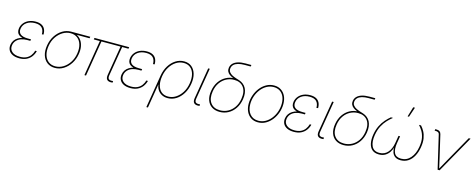

<svg xmlns="http://www.w3.org/2000/svg" viewBox="-37 -1588 6542 2637"><g transform="rotate(15 3234.5 -269.0)"><path d="M194.3 8.8Q136.2 8.8 97.2 -10.5Q58.1 -29.8 41 -63.7Q23.9 -97.7 30.8 -141.1Q36.6 -176.3 54.9 -202.9Q73.2 -229.5 102.5 -247.6Q131.8 -265.6 169.2 -274.7Q206.5 -283.7 250.5 -283.7H284.2L280.8 -262.2H235.8Q189.5 -262.2 150.4 -248.5Q111.3 -234.9 85.9 -207.5Q60.5 -180.2 53.7 -140.6Q44.4 -84 83.3 -48.8Q122.1 -13.7 197.8 -13.7Q250 -13.7 286.4 -30.5Q322.8 -47.4 345.9 -77.6Q369.1 -107.9 381.3 -149.4L403.3 -147.9Q390.6 -101.1 363.3 -65.9Q335.9 -30.8 293.9 -11Q252 8.8 194.3 8.8ZM245.1 -263.7Q201.2 -263.7 168.7 -271.7Q136.2 -279.8 116 -295.7Q95.7 -311.5 88.1 -335.4Q80.6 -359.4 85.4 -391.1Q93.3 -434.6 120.4 -467.3Q147.5 -500 190.2 -518.3Q232.9 -536.6 286.1 -536.6Q335.9 -536.6 368.9 -519.5Q401.9 -502.4 418 -470.2Q434.1 -438 433.6 -392.6L410.6 -389.6Q410.6 -451.2 379.4 -482.7Q348.1 -514.2 282.7 -514.2Q211.9 -514.2 164.8 -480.7Q117.7 -447.3 108.4 -391.6Q99.6 -339.4 133.1 -312Q166.5 -284.7 239.3 -284.7H284.2L280.8 -263.7Z M700.2 9.8Q634.8 9.8 589.4 -25.1Q543.9 -60.1 524.9 -120.8Q505.9 -181.6 518.6 -259.8Q531.2 -338.9 570.8 -399.4Q610.4 -460 667.2 -494.6Q724.1 -529.3 789.6 -529.3H1061.5L1057.6 -506.8H843.8H789.6Q731 -506.8 678.7 -475.1Q626.5 -443.4 589.6 -387.9Q552.7 -332.5 541 -259.8Q529.3 -187.5 545.4 -131.6Q561.5 -75.7 601.6 -44.2Q641.6 -12.7 700.2 -12.7Q759.3 -12.7 811.3 -44.2Q863.3 -75.7 899.9 -131.6Q936.5 -187.5 948.2 -259.8Q960 -332.5 943.8 -388.2Q927.7 -443.8 887.9 -475.3Q848.1 -506.8 789.6 -506.8L789.1 -525.4Q837.9 -525.4 876 -505.9Q914.1 -486.3 938.5 -451.2Q962.9 -416 971.7 -367.4Q980.5 -318.8 970.7 -259.8Q958 -181.6 918.5 -120.8Q878.9 -60.1 822.5 -25.1Q766.1 9.8 700.2 9.8Z M1511.2 0.5Q1464.8 5.4 1442.6 -15.6Q1420.4 -36.6 1428.2 -85.9L1500 -517.6H1522.5L1450.7 -85.9Q1444.3 -45.4 1460.9 -31.7Q1477.5 -18.1 1514.2 -22.5Q1517.1 -22.5 1517.8 -22.5Q1518.6 -22.5 1521.5 -22.5L1520.5 -0.5Q1518.1 -0.5 1515.9 -0.2Q1513.7 0 1511.2 0.5ZM1120.1 0 1205.6 -517.6H1228L1142.6 0ZM1117.7 -506.8 1121.6 -529.3H1614.7L1610.8 -506.8Z M1774.4 8.8Q1716.3 8.8 1677.2 -10.5Q1638.2 -29.8 1621.1 -63.7Q1604 -97.7 1610.8 -141.1Q1616.7 -176.3 1635 -202.9Q1653.3 -229.5 1682.6 -247.6Q1711.9 -265.6 1749.3 -274.7Q1786.6 -283.7 1830.6 -283.7H1864.3L1860.8 -262.2H1815.9Q1769.5 -262.2 1730.5 -248.5Q1691.4 -234.9 1666 -207.5Q1640.6 -180.2 1633.8 -140.6Q1624.5 -84 1663.3 -48.8Q1702.1 -13.7 1777.8 -13.7Q1830.1 -13.7 1866.5 -30.5Q1902.8 -47.4 1926 -77.6Q1949.2 -107.9 1961.4 -149.4L1983.4 -147.9Q1970.7 -101.1 1943.4 -65.9Q1916 -30.8 1874 -11Q1832 8.8 1774.4 8.8ZM1825.2 -263.7Q1781.2 -263.7 1748.8 -271.7Q1716.3 -279.8 1696 -295.7Q1675.8 -311.5 1668.2 -335.4Q1660.6 -359.4 1665.5 -391.1Q1673.3 -434.6 1700.4 -467.3Q1727.5 -500 1770.3 -518.3Q1813 -536.6 1866.2 -536.6Q1916 -536.6 1949 -519.5Q1981.9 -502.4 1998 -470.2Q2014.2 -438 2013.7 -392.6L1990.7 -389.6Q1990.7 -451.2 1959.5 -482.7Q1928.2 -514.2 1862.8 -514.2Q1792 -514.2 1744.9 -480.7Q1697.8 -447.3 1688.5 -391.6Q1679.7 -339.4 1713.1 -312Q1746.6 -284.7 1819.3 -284.7H1864.3L1860.8 -263.7Z M2055.2 204.1 2132.3 -263.7Q2145.5 -344.2 2183.6 -405.8Q2221.7 -467.3 2276.9 -502.2Q2332 -537.1 2396 -537.1Q2460 -537.1 2503.2 -502.2Q2546.4 -467.3 2564.2 -405.8Q2582 -344.2 2568.8 -263.7Q2555.7 -183.1 2517.3 -121.3Q2479 -59.6 2424.1 -24.9Q2369.1 9.8 2304.2 9.8Q2257.3 9.8 2221.2 -9Q2185.1 -27.8 2163.1 -61Q2141.1 -94.2 2135.3 -136.7H2133.8L2077.6 204.1ZM2304.2 -12.7Q2362.3 -12.7 2412.6 -44.7Q2462.9 -76.7 2498.5 -133.1Q2534.2 -189.5 2546.4 -263.7Q2558.6 -338.4 2544.2 -394.8Q2529.8 -451.2 2491.9 -482.9Q2454.1 -514.6 2396 -514.6Q2337.4 -514.6 2287.1 -482.2Q2236.8 -449.7 2201.9 -393.3Q2167 -336.9 2154.8 -263.7Q2142.6 -189.5 2156.5 -133.1Q2170.4 -76.7 2207.8 -44.7Q2245.1 -12.7 2304.2 -12.7Z M2747.1 0.5Q2701.2 5.4 2679 -15.6Q2656.7 -36.6 2664.6 -85.9L2738.3 -529.3H2760.7L2687 -85.9Q2680.7 -45.4 2697.3 -31.7Q2713.9 -18.1 2750.5 -22.5Q2753.4 -22.5 2754.2 -22.5Q2754.9 -22.5 2757.8 -22.5L2756.8 -0.5Q2754.4 -0.5 2752 -0.2Q2749.5 0 2747.1 0.5Z M3042.5 7.8Q2976.1 7.8 2929.9 -22.7Q2883.8 -53.2 2864.3 -109.4Q2844.7 -165.5 2857.4 -242.2Q2870.1 -319.3 2908.2 -374.8Q2946.3 -430.2 3002.4 -460.2Q3058.6 -490.2 3125 -490.2L3174.8 -467.3Q3136.2 -477.1 3103.8 -489.7Q3071.3 -502.4 3048.6 -519.5Q3025.9 -536.6 3015.4 -559.8Q3004.9 -583 3009.8 -613.3Q3015.6 -648.9 3040.8 -674.6Q3065.9 -700.2 3109.9 -713.9Q3153.8 -727.5 3215.3 -727.5H3299.3L3295.4 -705.1H3211.4Q3155.8 -705.1 3117.4 -694.1Q3079.1 -683.1 3058.1 -662.6Q3037.1 -642.1 3032.2 -613.3Q3026.4 -579.1 3043.7 -556.2Q3061 -533.2 3089.1 -519Q3117.2 -504.9 3145.3 -496.3Q3173.3 -487.8 3189.9 -482.4Q3224.1 -471.2 3250 -450.2Q3275.9 -429.2 3291.7 -398.9Q3307.6 -368.7 3312.5 -329.3Q3317.4 -290 3309.6 -242.2Q3296.9 -165.5 3258.8 -109.4Q3220.7 -53.2 3164.8 -22.7Q3108.9 7.8 3042.5 7.8ZM3042.5 -14.6Q3102.1 -14.6 3153.3 -41.7Q3204.6 -68.8 3240 -119.9Q3275.4 -170.9 3287.1 -242.2Q3304.7 -349.1 3259.8 -409.4Q3214.8 -469.7 3125.5 -469.7Q3065.9 -469.7 3014.2 -442.6Q2962.4 -415.5 2927 -364.5Q2891.6 -313.5 2879.9 -242.2Q2862.3 -135.3 2907.5 -75Q2952.6 -14.6 3042.5 -14.6Z M3587.4 9.8Q3530.3 9.8 3488.3 -17.6Q3446.3 -44.9 3423.3 -93.5Q3400.4 -142.1 3400.4 -205.1Q3400.4 -266.6 3420.7 -325.7Q3440.9 -384.8 3478 -432.4Q3515.1 -480 3565.7 -508.5Q3616.2 -537.1 3676.3 -537.1Q3733.4 -537.1 3775.1 -509.8Q3816.9 -482.4 3839.6 -434.1Q3862.3 -385.7 3862.3 -322.8Q3862.3 -261.2 3842.3 -202.1Q3822.3 -143.1 3785.4 -95.2Q3748.5 -47.4 3698 -18.8Q3647.5 9.8 3587.4 9.8ZM3587.9 -12.7Q3643.1 -12.7 3689.2 -39.3Q3735.4 -65.9 3769.3 -110.4Q3803.2 -154.8 3821.5 -210Q3839.8 -265.1 3839.8 -322.3Q3839.8 -380.4 3820.3 -423.3Q3800.8 -466.3 3764.2 -490.5Q3727.5 -514.6 3676.3 -514.6Q3622.1 -514.6 3575.7 -488.5Q3529.3 -462.4 3495.1 -418.5Q3460.9 -374.5 3441.9 -319.1Q3422.9 -263.7 3422.9 -205.6Q3422.9 -118.7 3467 -65.7Q3511.2 -12.7 3587.9 -12.7Z M4098.1 8.8Q4040 8.8 4001 -10.5Q3961.9 -29.8 3944.8 -63.7Q3927.7 -97.7 3934.6 -141.1Q3940.4 -176.3 3958.7 -202.9Q3977.1 -229.5 4006.3 -247.6Q4035.6 -265.6 4073 -274.7Q4110.4 -283.7 4154.3 -283.7H4188L4184.6 -262.2H4139.6Q4093.3 -262.2 4054.2 -248.5Q4015.1 -234.9 3989.7 -207.5Q3964.4 -180.2 3957.5 -140.6Q3948.2 -84 3987.1 -48.8Q4025.9 -13.7 4101.6 -13.7Q4153.8 -13.7 4190.2 -30.5Q4226.6 -47.4 4249.8 -77.6Q4272.9 -107.9 4285.2 -149.4L4307.1 -147.9Q4294.4 -101.1 4267.1 -65.9Q4239.7 -30.8 4197.8 -11Q4155.8 8.8 4098.1 8.8ZM4148.9 -263.7Q4105 -263.7 4072.5 -271.7Q4040 -279.8 4019.8 -295.7Q3999.5 -311.5 3991.9 -335.4Q3984.4 -359.4 3989.3 -391.1Q3997.1 -434.6 4024.2 -467.3Q4051.3 -500 4094 -518.3Q4136.7 -536.6 4189.9 -536.6Q4239.7 -536.6 4272.7 -519.5Q4305.7 -502.4 4321.8 -470.2Q4337.9 -438 4337.4 -392.6L4314.5 -389.6Q4314.5 -451.2 4283.2 -482.7Q4252 -514.2 4186.5 -514.2Q4115.7 -514.2 4068.6 -480.7Q4021.5 -447.3 4012.2 -391.6Q4003.4 -339.4 4036.9 -312Q4070.3 -284.7 4143.1 -284.7H4188L4184.6 -263.7Z M4509.3 0.5Q4463.4 5.4 4441.2 -15.6Q4418.9 -36.6 4426.8 -85.9L4500.5 -529.3H4522.9L4449.2 -85.9Q4442.9 -45.4 4459.5 -31.7Q4476.1 -18.1 4512.7 -22.5Q4515.6 -22.5 4516.4 -22.5Q4517.1 -22.5 4520 -22.5L4519 -0.5Q4516.6 -0.5 4514.2 -0.2Q4511.7 0 4509.3 0.5Z M4804.7 7.8Q4738.3 7.8 4692.1 -22.7Q4646 -53.2 4626.5 -109.4Q4606.9 -165.5 4619.6 -242.2Q4632.3 -319.3 4670.4 -374.8Q4708.5 -430.2 4764.6 -460.2Q4820.8 -490.2 4887.2 -490.2L4937 -467.3Q4898.4 -477.1 4866 -489.7Q4833.5 -502.4 4810.8 -519.5Q4788.1 -536.6 4777.6 -559.8Q4767.1 -583 4772 -613.3Q4777.8 -648.9 4803 -674.6Q4828.1 -700.2 4872.1 -713.9Q4916 -727.5 4977.5 -727.5H5061.5L5057.6 -705.1H4973.6Q4918 -705.1 4879.6 -694.1Q4841.3 -683.1 4820.3 -662.6Q4799.3 -642.1 4794.4 -613.3Q4788.6 -579.1 4805.9 -556.2Q4823.2 -533.2 4851.3 -519Q4879.4 -504.9 4907.5 -496.3Q4935.5 -487.8 4952.1 -482.4Q4986.3 -471.2 5012.2 -450.2Q5038.1 -429.2 5054 -398.9Q5069.8 -368.7 5074.7 -329.3Q5079.6 -290 5071.8 -242.2Q5059.1 -165.5 5021 -109.4Q4982.9 -53.2 4927 -22.7Q4871.1 7.8 4804.7 7.8ZM4804.7 -14.6Q4864.3 -14.6 4915.5 -41.7Q4966.8 -68.8 5002.2 -119.9Q5037.6 -170.9 5049.3 -242.2Q5066.9 -349.1 5022 -409.4Q4977.1 -469.7 4887.7 -469.7Q4828.1 -469.7 4776.4 -442.6Q4724.6 -415.5 4689.2 -364.5Q4653.8 -313.5 4642.1 -242.2Q4624.5 -135.3 4669.7 -75Q4714.8 -14.6 4804.7 -14.6Z M5307.1 5.9Q5246.1 5.9 5210.2 -25.4Q5174.3 -56.6 5163.1 -112.1Q5151.9 -167.5 5163.6 -239.3Q5175.8 -311.5 5202.9 -366Q5230 -420.4 5265.1 -460.4Q5300.3 -500.5 5335.9 -529.3H5366.2Q5331.5 -502.4 5294.7 -463.9Q5257.8 -425.3 5228.3 -370.4Q5198.7 -315.4 5185.5 -238.3Q5169.4 -138.7 5198.5 -77.6Q5227.5 -16.6 5307.1 -16.6Q5380.9 -16.6 5426.3 -67.9Q5471.7 -119.1 5485.8 -207L5502.9 -310.5H5525.4L5508.3 -207Q5494.1 -119.1 5518.6 -67.9Q5543 -16.6 5616.7 -16.6Q5696.8 -16.6 5749.5 -77.6Q5802.2 -138.7 5818.8 -238.3Q5831.5 -315.4 5820.1 -370.4Q5808.6 -425.3 5784.4 -463.9Q5760.3 -502.4 5734.9 -529.3H5764.6Q5791.5 -500.5 5813.2 -460.4Q5835 -420.4 5844.2 -366Q5853.5 -311.5 5841.3 -239.3Q5829.6 -167.5 5799.8 -112.1Q5770 -56.6 5723.9 -25.4Q5677.7 5.9 5616.7 5.9Q5565.9 5.9 5536.1 -15.6Q5506.3 -37.1 5494.6 -72.8Q5482.9 -108.4 5485.8 -150.9H5489.7Q5478.5 -108.4 5455.1 -72.8Q5431.6 -37.1 5395 -15.6Q5358.4 5.9 5307.1 5.9ZM5554.2 -601.6 5596.7 -742.2H5621.1L5573.7 -601.6Z M6142.1 0 6030.8 -476.6Q6026.9 -493.7 6012.7 -501Q5998.5 -508.3 5975.1 -508.3H5963.4L5967.3 -530.8H5977.5Q6009.8 -530.8 6027.8 -519Q6045.9 -507.3 6051.8 -482.4L6126 -164.1Q6134.3 -127.4 6142.8 -89.6Q6151.4 -51.8 6160.2 -14.6H6154.3Q6175.8 -51.8 6196.3 -89.4Q6216.8 -127 6237.8 -164.1L6443.4 -529.3H6468.8L6170.4 0Z"/></g></svg>

Font: Inter 24pt Thin
Style: Italic
Weight: 250
Italic angle: -9.3988°
Version: Version 4.001;git-66647c0bb